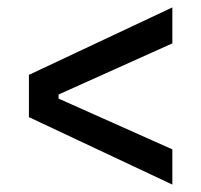

<svg xmlns="http://www.w3.org/2000/svg" viewBox="-20 -585 543 518"><path d="M445 -87 58 -269V-383L445 -565V-468L138 -330V-319L445 -182Z"/></svg>

Font: Bricolage Grotesque 36pt
Style: Regular
Weight: 400
Designer: Mathieu Triay
Foundry: Atelier Triay
Version: Version 1.001;gftools[0.9.33.dev8+g029e19f]